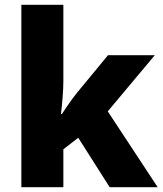

<svg xmlns="http://www.w3.org/2000/svg" viewBox="-20 -780 679 800"><path d="M244 -445Q244 -414 241 -375.5Q238 -337 234 -305H238Q246 -317 256 -332Q266 -347 277.5 -363Q289 -379 298 -390L430 -550H625L429 -316L637 0H437L306 -206L244 -158V0H69V-760H244Z"/></svg>

Font: Noto Sans Oriya ExtraBold
Style: Regular
Weight: 800
Version: Version 2.003